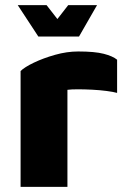

<svg xmlns="http://www.w3.org/2000/svg" viewBox="-20 -726 490 746"><path d="M60 0V-450Q75 -465 111.5 -482.5Q148 -500 194 -513Q240 -526 284 -526Q348 -526 383 -517Q418 -508 435 -494V-365Q421 -369 394.5 -372.5Q368 -376 338 -377.5Q308 -379 282 -379Q256 -379 242 -377V0ZM129 -584 49 -706H161L203 -652L245 -706H357L287 -584Z"/></svg>

Font: Maven Pro Black
Style: Regular
Weight: 900
Designer: Joe Prince
Foundry: Joe Prince
Version: Version 2.103